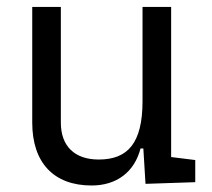

<svg xmlns="http://www.w3.org/2000/svg" viewBox="-20 -538 626 567"><path d="M250.5 9.8C324.2 9.8 377 -29.8 395 -99.6H403.3L409.7 4.9L556.6 0V-65.4L485.4 -74.2V-517.6H400.9V-239.3C400.9 -114.7 356.9 -66.9 271.5 -66.9C200.7 -66.9 159.7 -106 159.7 -175.8V-517.6H75.2V-175.8C75.2 -57.6 138.7 9.8 250.5 9.8Z"/></svg>

Font: Cascadia Code SemiLight
Style: Regular
Weight: 350
Monospace: yes
Designer: Aaron Bell
Foundry: Saja Typeworks
Version: Version 2404.023